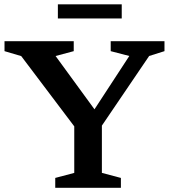

<svg xmlns="http://www.w3.org/2000/svg" viewBox="-20 -894 816 914"><path d="M81 -627 1.5 -650.5V-698H331V-650.5L244.5 -627.5L447 -350L414 -349.5L595.5 -627.5L507 -650.5V-698H763V-650.5L690 -627.5L465 -296V-71L555.5 -47V0H243V-47L333.5 -71V-292.5ZM255.5 -806V-873.5H559.5V-806Z"/></svg>

Font: Newsreader 9pt Medium
Style: Regular
Weight: 500
Designer: Hugues Gentile
Foundry: Production Type
Version: Version 1.003